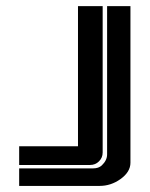

<svg xmlns="http://www.w3.org/2000/svg" viewBox="-20 -611 492 631"><path d="M236.3 -130.4V-590.8H317.4V-109.9Q317.4 -92.8 305.4 -80.8Q293.5 -68.8 275.9 -68.8H43V-130.4ZM285.6 -57.6Q304.2 -57.6 314.5 -67.4Q332 -84 332 -103.5V-590.8H408.7V-76.2Q408.7 -45.9 376 -22.5Q344.7 0 307.1 0H43V-57.6Z"/></svg>

Font: Ebtekar Inline 2
Style: Inline-2
Weight: 500
Designer: Arman Khorramak
Foundry: Arman Khorramak
Version: Version 2.000